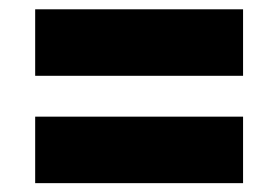

<svg xmlns="http://www.w3.org/2000/svg" viewBox="-20 -592 613 423"><path d="M57.5 -425V-571.5H515.5V-425ZM57.5 -188.5V-335H515.5V-188.5Z"/></svg>

Font: Encode Sans SmExp XBd
Style: Regular
Weight: 800
Width: 6
Designer: Multiple Designers
Foundry: Impallari Type
Version: Version 3.002; ttfautohint (v1.8.3) -l 8 -r 50 -G 200 -x 14 